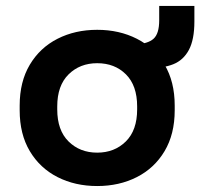

<svg xmlns="http://www.w3.org/2000/svg" viewBox="-20 -610 682 644"><path d="M46 -240V-256Q46 -336 80 -393Q114 -450 173 -480Q232 -510 306 -510Q380 -510 439 -480Q498 -450 532 -393Q566 -336 566 -256V-240Q566 -160 532 -103Q498 -46 439 -16Q380 14 306 14Q232 14 173 -16Q114 -46 80 -103Q46 -160 46 -240ZM440 -243V-253Q440 -323 402.5 -360.5Q365 -398 306 -398Q248 -398 210 -360.5Q172 -323 172 -253V-243Q172 -173 210 -135.5Q248 -98 306 -98Q364 -98 402 -135.5Q440 -173 440 -243ZM433 -461Q476 -463 495 -480Q514 -497 514 -542V-590H632V-538Q632 -477 613.5 -442.5Q595 -408 561 -394.5Q527 -381 481 -382Z"/></svg>

Font: Space 7353
Style: Regular
Weight: 400
Designer: Christine Claussen + Ruben Lyon  (Space 7353)
Version: Version 1.000;FEAKit 1.0